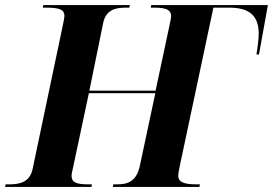

<svg xmlns="http://www.w3.org/2000/svg" viewBox="-44 -734 1072 754"><path d="M-24 0H315L317 -10H304C255 -10 237 -18 237 -44C237 -49 239 -60 242 -72L305 -368H566L505 -82C491 -18 454 -10 414 -10H401L399 0H739L741 -10H728C672 -10 656 -22 656 -44C656 -49 657 -60 662 -82L794 -704H856C933 -704 972 -674 972 -602C972 -583 967 -542 963 -520H973L1008 -714H550L548 -704H561C613 -704 628 -693 628 -671C628 -666 626 -654 622 -636L567 -378H307L361 -643C372 -696 409 -704 451 -704H464L466 -714H126L124 -704H137C195 -704 209 -694 209 -671C209 -667 207 -654 203 -636L84 -70C73 -18 33 -10 -9 -10H-22Z"/></svg>

Font: Noto Serif Display
Style: Bold Italic
Weight: 700
Italic angle: -12°
Designer: Monotype Design Team
Foundry: Monotype Imaging Inc.
Version: Version 2.009